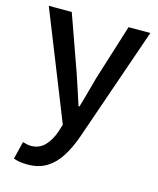

<svg xmlns="http://www.w3.org/2000/svg" viewBox="-116 -633 777 944"><g transform="rotate(15 272.0 -160.5)"><path d="M113 230Q91 230 74 227Q57 224 43 219L65 129Q73 131 84 134Q95 137 106 137Q150 137 177.5 107.5Q205 78 220 34L232 -4L14 -551H131L232 -267Q245 -230 257.5 -190.5Q270 -151 283 -112H288Q299 -150 310 -190Q321 -230 331 -267L420 -551H531L329 33Q308 92 279.5 136.5Q251 181 211 205.5Q171 230 113 230Z"/></g></svg>

Font: Source Han Sans TC Medium
Style: Regular
Weight: 500
Designer: Ryoko NISHIZUKA Ë•øÂ°öÊ∂ºÂ≠ê (kana, bopomofo & ideographs); Paul D. Hunt (Latin, Greek & Cyrillic); Sandoll Communicatio
Foundry: Adobe
Version: Version 2.004;hotconv 1.0.118;makeotfexe 2.5.65603